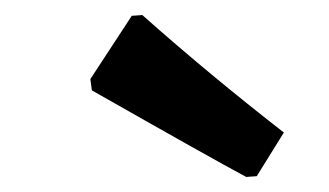

<svg xmlns="http://www.w3.org/2000/svg" viewBox="-20 -755 437 255"><path d="M169 -735Q258 -656 357 -579L321 -521L307 -520Q262 -544 102 -635L100 -650L155 -734Z"/></svg>

Font: Alegreya Sans SC ExtraBold
Style: Italic
Weight: 800
Italic angle: -7°
Designer: Juan Pablo del Peral
Foundry: Huerta Tipografica
Version: Version 2.007